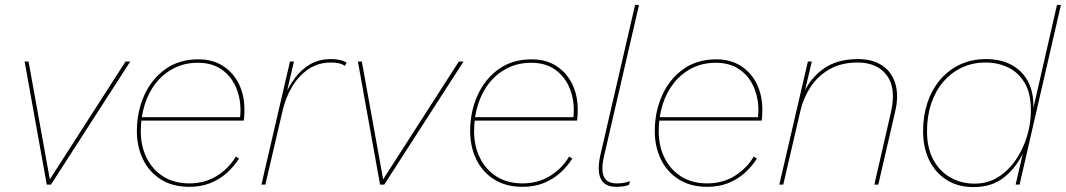

<svg xmlns="http://www.w3.org/2000/svg" viewBox="-20 -750 4330 780"><path d="M490 -500H509L187 0H170L80 -500H96L184 -13L179 -16Z M749 9Q681 9 633 -21.5Q585 -52 560.5 -103.5Q536 -155 536 -217Q536 -295 565.5 -361.5Q595 -428 651 -468.5Q707 -509 786 -509Q844 -509 886 -482Q928 -455 950.5 -409Q973 -363 973 -305Q973 -295 972.5 -283Q972 -271 970 -260H547V-274H960L955 -271Q956 -279 956.5 -287Q957 -295 957 -302Q957 -355 937 -399Q917 -443 878.5 -469Q840 -495 784 -495Q731 -495 688 -473.5Q645 -452 614.5 -414Q584 -376 568 -325.5Q552 -275 552 -217Q552 -156 576 -108Q600 -60 644 -32.5Q688 -5 749 -5Q812 -5 861 -35.5Q910 -66 938 -114L951 -106Q931 -74 901.5 -47.5Q872 -21 834 -6Q796 9 749 9Z M1042 0 1158 -500H1174L1139 -349L1134 -356Q1153 -399 1179 -434Q1205 -469 1241 -489.5Q1277 -510 1326 -510Q1344 -510 1360.5 -506.5Q1377 -503 1388 -495L1381 -482Q1371 -490 1356 -493Q1341 -496 1324 -496Q1273 -496 1233 -469Q1193 -442 1166.5 -397.5Q1140 -353 1128 -300L1058 0Z M1844 -500H1863L1541 0H1524L1434 -500H1450L1538 -13L1533 -16Z M2103 9Q2035 9 1987 -21.5Q1939 -52 1914.5 -103.5Q1890 -155 1890 -217Q1890 -295 1919.5 -361.5Q1949 -428 2005 -468.5Q2061 -509 2140 -509Q2198 -509 2240 -482Q2282 -455 2304.5 -409Q2327 -363 2327 -305Q2327 -295 2326.5 -283Q2326 -271 2324 -260H1901V-274H2314L2309 -271Q2310 -279 2310.5 -287Q2311 -295 2311 -302Q2311 -355 2291 -399Q2271 -443 2232.5 -469Q2194 -495 2138 -495Q2085 -495 2042 -473.5Q1999 -452 1968.5 -414Q1938 -376 1922 -325.5Q1906 -275 1906 -217Q1906 -156 1930 -108Q1954 -60 1998 -32.5Q2042 -5 2103 -5Q2166 -5 2215 -35.5Q2264 -66 2292 -114L2305 -106Q2285 -74 2255.5 -47.5Q2226 -21 2188 -6Q2150 9 2103 9Z M2484 9Q2436 9 2420.5 -24Q2405 -57 2419 -120L2560 -730H2576L2434 -116Q2421 -61 2433 -33Q2445 -5 2486 -5Q2504 -5 2516 -7.5Q2528 -10 2539 -14L2536 0Q2529 4 2515 6.5Q2501 9 2484 9Z M2853 9Q2785 9 2737 -21.5Q2689 -52 2664.5 -103.5Q2640 -155 2640 -217Q2640 -295 2669.5 -361.5Q2699 -428 2755 -468.5Q2811 -509 2890 -509Q2948 -509 2990 -482Q3032 -455 3054.5 -409Q3077 -363 3077 -305Q3077 -295 3076.5 -283Q3076 -271 3074 -260H2651V-274H3064L3059 -271Q3060 -279 3060.5 -287Q3061 -295 3061 -302Q3061 -355 3041 -399Q3021 -443 2982.5 -469Q2944 -495 2888 -495Q2835 -495 2792 -473.5Q2749 -452 2718.5 -414Q2688 -376 2672 -325.5Q2656 -275 2656 -217Q2656 -156 2680 -108Q2704 -60 2748 -32.5Q2792 -5 2853 -5Q2916 -5 2965 -35.5Q3014 -66 3042 -114L3055 -106Q3035 -74 3005.5 -47.5Q2976 -21 2938 -6Q2900 9 2853 9Z M3146 0 3262 -500H3278L3245 -360L3241 -361Q3264 -424 3320.5 -467Q3377 -510 3465 -510Q3525 -510 3564 -484Q3603 -458 3617.5 -409.5Q3632 -361 3616 -294L3548 0H3532L3599 -292Q3622 -391 3583 -443.5Q3544 -496 3464 -496Q3398 -496 3350.5 -469Q3303 -442 3273.5 -397.5Q3244 -353 3232 -301L3162 0Z M3935 10Q3871 10 3825 -19.5Q3779 -49 3754.5 -100Q3730 -151 3730 -217Q3730 -279 3747.5 -332Q3765 -385 3798.5 -425Q3832 -465 3879.5 -487.5Q3927 -510 3986 -510Q4046 -510 4090 -486Q4134 -462 4157 -417.5Q4180 -373 4178 -311L4274 -730H4290L4122 0H4106L4135 -126Q4108 -69 4059 -29.5Q4010 10 3935 10ZM3939 -4Q3992 -4 4034 -30Q4076 -56 4106 -99.5Q4136 -143 4152 -195.5Q4168 -248 4168 -302Q4168 -372 4142 -414.5Q4116 -457 4074.5 -476.5Q4033 -496 3985 -496Q3931 -496 3887.5 -475.5Q3844 -455 3812 -417.5Q3780 -380 3763 -329Q3746 -278 3746 -216Q3746 -149 3771.5 -101.5Q3797 -54 3841 -29Q3885 -4 3939 -4Z"/></svg>

Font: Work Sans Thin
Style: Italic
Weight: 250
Italic angle: -13°
Designer: Wei Huang
Foundry: Wei Huang
Version: Version 2.012